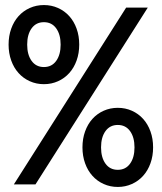

<svg xmlns="http://www.w3.org/2000/svg" viewBox="-20 -730 640 760"><path d="M34.8 0H120.4L565 -700H479.4ZM153.8 -396.8Q183.8 -396.8 209.7 -408.5Q235.6 -420.1 254.2 -440.9Q272.9 -461.6 283.2 -490.5Q293.6 -519.4 293.6 -553.6Q293.6 -587.8 283.2 -616.6Q272.9 -645.4 254.2 -666.1Q235.6 -686.8 209.7 -698.4Q183.8 -710 153.8 -710Q123.8 -710 97.9 -698.4Q72 -686.8 53.4 -666.1Q34.7 -645.3 24.4 -616.5Q14 -587.8 14 -553.4Q14 -519.4 24.4 -490.5Q34.7 -461.6 53.4 -440.9Q72 -420.1 97.9 -408.5Q123.8 -396.8 153.8 -396.8ZM153.8 -464.6Q122.8 -464.6 105.2 -488.9Q87.6 -513.3 87.6 -553.4Q87.6 -593.6 105.2 -617.9Q122.8 -642.2 153.8 -642.2Q184.8 -642.2 202.4 -617.9Q220 -593.5 220 -553.4Q220 -513.2 202.4 -488.9Q184.8 -464.6 153.8 -464.6ZM446.2 10Q476.2 10 502.1 -1.7Q528 -13.3 546.6 -34.1Q565.3 -54.8 575.6 -83.7Q586 -112.6 586 -146.8Q586 -181 575.6 -209.8Q565.3 -238.6 546.6 -259.3Q528 -280 502.1 -291.6Q476.2 -303.2 446.2 -303.2Q416.2 -303.2 390.3 -291.6Q364.4 -280 345.8 -259.3Q327.1 -238.5 316.8 -209.7Q306.4 -181 306.4 -146.6Q306.4 -112.6 316.8 -83.7Q327.1 -54.8 345.8 -34.1Q364.4 -13.3 390.3 -1.7Q416.2 10 446.2 10ZM446.2 -57.8Q415.2 -57.8 397.6 -82.1Q380 -106.5 380 -146.6Q380 -186.8 397.6 -211.1Q415.2 -235.4 446.2 -235.4Q477.2 -235.4 494.8 -211.1Q512.4 -186.7 512.4 -146.6Q512.4 -106.4 494.8 -82.1Q477.2 -57.8 446.2 -57.8Z"/></svg>

Font: CommitMonoV142 ExtLt
Style: Regular
Weight: 200
Monospace: yes
Designer: Eigil Nikolajsen
Foundry: Eigil Nikolajsen
Version: Version 1.142